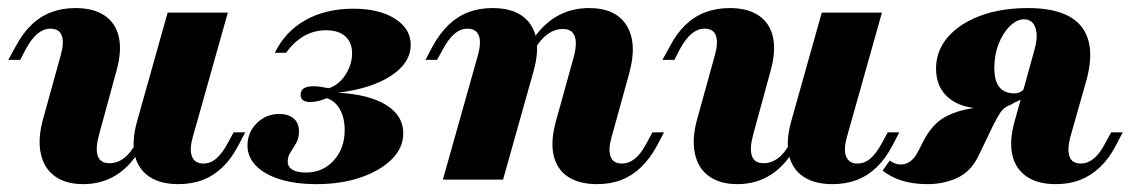

<svg xmlns="http://www.w3.org/2000/svg" viewBox="-20 -450 2834 481"><path d="M188.7 11.3Q144.4 11.3 116.9 -8.9Q89.5 -29 81.9 -66.5Q74.2 -104 88.7 -154.8L132.3 -312.1Q141.1 -343.5 134.7 -360.9Q128.2 -378.2 106.5 -378.2Q89.5 -378.2 74.2 -365.7Q58.9 -353.2 44.4 -326.6L30.6 -300H0.8L19.4 -333.9Q36.3 -366.1 58.5 -387.5Q80.6 -408.9 108.5 -419.4Q136.3 -429.8 169.4 -429.8Q214.5 -429.8 242.3 -410.9Q270.2 -391.9 277.8 -356.9Q285.5 -321.8 271.8 -272.6L228.2 -112.9Q218.5 -77.4 225 -59.3Q231.5 -41.1 254 -41.1Q273.4 -41.1 290.3 -53.6Q307.3 -66.1 320.2 -91.1L332.3 -78.2Q307.3 -33.9 271 -11.3Q234.7 11.3 188.7 11.3ZM426.6 11.3Q381.5 11.3 353.6 -7.7Q325.8 -26.6 317.7 -61.7Q309.7 -96.8 323.4 -146L400 -418.5H550.8L462.9 -106.5Q454 -74.2 461.3 -57.3Q468.5 -40.3 489.5 -40.3Q507.3 -40.3 522.2 -53.2Q537.1 -66.1 550.8 -91.9L565.3 -118.5H594.4L576.6 -84.7Q559.7 -52.4 537.5 -31Q515.3 -9.7 487.9 0.8Q460.5 11.3 426.6 11.3Z M772.6 11.3Q720.2 11.3 681.5 -0.8Q642.7 -12.9 621.4 -34.7Q600 -56.5 600 -85.5Q600 -118.5 623.4 -141.5Q646.8 -164.5 679.8 -164.5Q702.4 -164.5 715.7 -153.2Q729 -141.9 729 -121Q729 -104 722.2 -91.9Q715.3 -79.8 708.1 -69Q700.8 -58.1 700.8 -45.2Q700.8 -32.3 712.5 -25Q724.2 -17.7 746 -17.7Q788.7 -17.7 816.1 -48Q843.5 -78.2 843.5 -124.2Q843.5 -154.8 831.5 -176.2Q819.4 -197.6 798.4 -204Q787.1 -199.2 777 -196.8Q766.9 -194.4 757.3 -194.4Q733.1 -194.4 733.1 -212.9Q733.1 -233.9 765.3 -233.9Q773.4 -233.9 781.9 -232.7Q790.3 -231.5 804 -229Q821 -234.7 833.9 -248Q846.8 -261.3 854.4 -279.4Q862.1 -297.6 862.1 -316.1Q862.1 -343.5 845.2 -358.9Q828.2 -374.2 796.8 -374.2Q766.9 -374.2 741.5 -359.7Q716.1 -345.2 696.8 -317.7H668.5Q694.4 -371 745.2 -399.6Q796 -428.2 865.3 -428.2Q929.8 -428.2 969.4 -403.2Q1008.9 -378.2 1008.9 -337.9Q1008.9 -292.7 960.1 -260.5Q911.3 -228.2 826.6 -217.7Q904 -213.7 947.2 -187.1Q990.3 -160.5 990.3 -116.1Q990.3 -79.8 961.7 -51.2Q933.1 -22.6 883.9 -5.6Q834.7 11.3 772.6 11.3Z M1475.8 11.3Q1430.6 11.3 1402.8 -7.3Q1375 -25.8 1366.9 -60.9Q1358.9 -96 1372.6 -146L1416.9 -305.6Q1426.6 -341.1 1419.8 -359.3Q1412.9 -377.4 1390.3 -377.4Q1370.2 -377.4 1352.4 -364.9Q1334.7 -352.4 1320.2 -327.4L1308.1 -340.3Q1334.7 -384.7 1371.8 -407.3Q1408.9 -429.8 1455.6 -429.8Q1523.4 -429.8 1550.4 -385.1Q1577.4 -340.3 1555.6 -263.7L1512.1 -106.5Q1503.2 -75 1509.7 -57.7Q1516.1 -40.3 1537.9 -40.3Q1555.6 -40.3 1571 -52.8Q1586.3 -65.3 1600 -91.9L1614.5 -118.5H1643.5L1625.8 -84.7Q1608.1 -52.4 1585.9 -31Q1563.7 -9.7 1536.7 0.8Q1509.7 11.3 1475.8 11.3ZM1089.5 0 1177.4 -312.1Q1186.3 -344.4 1179.4 -361.3Q1172.6 -378.2 1150.8 -378.2Q1133.9 -378.2 1119 -365.7Q1104 -353.2 1089.5 -326.6L1075 -300H1046L1063.7 -333.9Q1081.5 -366.1 1103.6 -387.5Q1125.8 -408.9 1153.2 -419.4Q1180.6 -429.8 1213.7 -429.8Q1259.7 -429.8 1287.1 -410.9Q1314.5 -391.9 1322.6 -356.9Q1330.6 -321.8 1316.9 -272.6L1240.3 0Z M1827.4 11.3Q1783.1 11.3 1755.6 -8.9Q1728.2 -29 1720.6 -66.5Q1712.9 -104 1727.4 -154.8L1771 -312.1Q1779.8 -343.5 1773.4 -360.9Q1766.9 -378.2 1745.2 -378.2Q1728.2 -378.2 1712.9 -365.7Q1697.6 -353.2 1683.1 -326.6L1669.4 -300H1639.5L1658.1 -333.9Q1675 -366.1 1697.2 -387.5Q1719.4 -408.9 1747.2 -419.4Q1775 -429.8 1808.1 -429.8Q1853.2 -429.8 1881 -410.9Q1908.9 -391.9 1916.5 -356.9Q1924.2 -321.8 1910.5 -272.6L1866.9 -112.9Q1857.3 -77.4 1863.7 -59.3Q1870.2 -41.1 1892.7 -41.1Q1912.1 -41.1 1929 -53.6Q1946 -66.1 1958.9 -91.1L1971 -78.2Q1946 -33.9 1909.7 -11.3Q1873.4 11.3 1827.4 11.3ZM2065.3 11.3Q2020.2 11.3 1992.3 -7.7Q1964.5 -26.6 1956.5 -61.7Q1948.4 -96.8 1962.1 -146L2038.7 -418.5H2189.5L2101.6 -106.5Q2092.7 -74.2 2100 -57.3Q2107.3 -40.3 2128.2 -40.3Q2146 -40.3 2160.9 -53.2Q2175.8 -66.1 2189.5 -91.9L2204 -118.5H2233.1L2215.3 -84.7Q2198.4 -52.4 2176.2 -31Q2154 -9.7 2126.6 0.8Q2099.2 11.3 2065.3 11.3Z M2625 11.3Q2579.8 11.3 2552 -7.7Q2524.2 -26.6 2516.1 -61.7Q2508.1 -96.8 2521.8 -146L2570.2 -320.2Q2581.5 -358.1 2574.2 -379.8Q2566.9 -401.6 2545.2 -401.6Q2527.4 -401.6 2510.1 -384.7Q2492.7 -367.7 2481.9 -340.3Q2471 -312.9 2471 -279.8Q2471 -247.6 2483.5 -231.9Q2496 -216.1 2521.8 -216.1Q2533.1 -216.1 2542.3 -223.8Q2551.6 -231.5 2558.1 -243.5L2551.6 -209.7Q2531.5 -194.4 2501.6 -186.3Q2471.8 -178.2 2443.5 -178.2Q2387.9 -178.2 2356.5 -204.8Q2325 -231.5 2325 -278.2Q2325 -322.6 2354.4 -356.9Q2383.9 -391.1 2435.9 -410.5Q2487.9 -429.8 2554.8 -429.8Q2652.4 -429.8 2689.1 -383.5Q2725.8 -337.1 2701.6 -248.4L2661.3 -106.5Q2653.2 -75.8 2659.3 -58.1Q2665.3 -40.3 2687.9 -40.3Q2704.8 -40.3 2720.2 -52.8Q2735.5 -65.3 2749.2 -91.9L2763.7 -118.5H2792.7L2775 -84.7Q2758.1 -52.4 2735.5 -31Q2712.9 -9.7 2685.9 0.8Q2658.9 11.3 2625 11.3ZM2303.2 11.3Q2233.9 11.3 2191.1 -22.6L2208.9 -47.6Q2223.4 -37.9 2236.3 -37.9Q2250 -37.9 2261.3 -46.4Q2272.6 -54.8 2282.3 -75L2293.5 -96.8Q2308.1 -125.8 2328.6 -143.5Q2349.2 -161.3 2381 -171Q2412.9 -180.6 2458.9 -183.9L2521 -191.1Q2506.5 -186.3 2498.4 -180.6Q2490.3 -175 2484.3 -165.3Q2478.2 -155.6 2469.4 -138.7L2430.6 -58.1Q2412.1 -20.2 2378.2 -4.4Q2344.4 11.3 2303.2 11.3Z"/></svg>

Font: Playfair 5pt SemiExpanded Light Black
Style: Italic
Weight: 900
Italic angle: -15.6°
Version: Version 2.001;gftools[0.9.30]